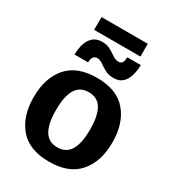

<svg xmlns="http://www.w3.org/2000/svg" viewBox="-196 -920 942 1042"><g transform="rotate(30 275.0 -399.0)"><path d="M275 12.5Q150.8 12.5 89.6 -58.8Q28.3 -130 28.3 -250Q28.3 -370 89.6 -441.2Q150.8 -512.5 275 -512.5Q399.2 -512.5 460.4 -441.2Q521.7 -370 521.7 -250Q521.7 -130 460.4 -58.8Q399.2 12.5 275 12.5ZM275 -77.5Q330 -77.5 355.8 -120.8Q381.7 -164.2 381.7 -250Q381.7 -336.7 355.8 -379.6Q330 -422.5 275 -422.5Q220 -422.5 194.2 -379.6Q168.3 -336.7 168.3 -250Q168.3 -164.2 194.2 -120.8Q220 -77.5 275 -77.5ZM420 -730H130V-810H420ZM190 -560.8H105Q105 -594.2 113.8 -625Q122.5 -655.8 143.8 -675.8Q165 -695.8 201.7 -695.8Q232.5 -695.8 254.2 -683.3Q275.8 -670.8 293.8 -658.3Q311.7 -645.8 330 -645.8Q345.8 -645.8 352.9 -657.1Q360 -668.3 360 -690.8H445Q445 -657.5 436.2 -626.2Q427.5 -595 407.1 -575.4Q386.7 -555.8 350 -555.8Q319.2 -555.8 296.7 -568.3Q274.2 -580.8 256.7 -593.3Q239.2 -605.8 221.7 -605.8Q208.3 -605.8 199.2 -595.4Q190 -585 190 -560.8Z"/></g></svg>

Font: Familjen Grotesk Variable
Style: Regular
Weight: 400
Designer: Anders Wikstroem, Jonas Baeckman, Matilda Gysing, Kristian Moeller
Foundry: Familjen STHLM AB
Version: Version 2.000